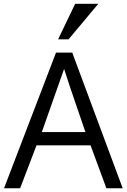

<svg xmlns="http://www.w3.org/2000/svg" viewBox="-20 -1004 676 1024"><path d="M504.4 -983.9 345.7 -794.4H290L380.9 -983.9ZM547.4 0 462.9 -229H174.8L87.4 0H1.5L278.8 -723.6H365.2L634.3 0ZM435.5 -299.8Q332.5 -599.1 321.8 -636.2L203.1 -299.8Z"/></svg>

Font: Oxygen-Regular
Style: Regular
Weight: 400
Designer: Vernon Adams
Foundry: Vernon Adams
Version: Version Release 0.2.3 webfont; ttfautohint (v0.93.3-1d66) -l